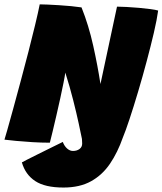

<svg xmlns="http://www.w3.org/2000/svg" viewBox="-36 -652 746 882"><path d="M193 3.5Q154 3.5 112.8 1Q71.5 -1.5 37.2 -4.8Q3 -8 -15.5 -10.5Q-13.5 -15 -2.8 -53.8Q8 -92.5 24.8 -153Q41.5 -213.5 60 -283Q77.5 -348 94.5 -413.8Q111.5 -479.5 125.2 -536.8Q139 -594 146.5 -632Q158 -632 181.8 -631Q205.5 -630 234.2 -628.2Q263 -626.5 290.8 -623.8Q318.5 -621 338.5 -618Q371.5 -535.5 392.2 -442Q413 -348.5 425.5 -266L501.5 -621.5Q518.5 -621.5 545.8 -620Q573 -618.5 602 -616Q631 -613.5 655.2 -610.2Q679.5 -607 690.5 -603.5Q685 -562.5 670.8 -501.5Q656.5 -440.5 638.5 -373Q619.5 -301.5 598.5 -231Q577.5 -160.5 559 -104.8Q540.5 -49 528.5 -20.5Q504.5 48 469.5 99.8Q434.5 151.5 382.5 180.5Q330.5 209.5 255.5 209.5Q171 209.5 125.8 179.8Q80.5 150 64.5 94Q67.5 92 86.2 82.5Q105 73 133 59Q161 45 192.5 29.5Q224 14 252.5 0Q259.5 19 272.2 30.2Q285 41.5 299 41.5Q317 41.5 329.2 32.5Q341.5 23.5 341.5 7.5Q341.5 -2 340.5 -13.5Q335.5 -38.5 325.5 -85Q315.5 -131.5 300.2 -192Q285 -252.5 264 -318.5Q262 -303 255.8 -271.8Q249.5 -240.5 241 -201.2Q232.5 -162 223.2 -122.2Q214 -82.5 206 -49Q198 -15.5 193 3.5Z"/></svg>

Font: Grandstander Black
Style: Italic
Weight: 900
Italic angle: -15°
Designer: Tyler Finck
Foundry: Etcetera Type Co
Version: Version 1.200; ttfautohint (v1.8.3)